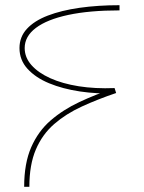

<svg xmlns="http://www.w3.org/2000/svg" viewBox="-20 -719 553 739"><path d="M73 0Q73 -90 100 -152Q127 -214 175 -255.5Q223 -297 286 -326.5Q349 -356 421 -380L427 -361Q356 -337 295 -309Q234 -281 188.5 -241.5Q143 -202 118 -143.5Q93 -85 93 0ZM424 -360Q354 -357 287.5 -367Q221 -377 169 -398.5Q117 -420 86 -454Q55 -488 55 -534Q55 -577 83.5 -608Q112 -639 164 -659Q216 -679 286.5 -689Q357 -699 440 -699V-679Q324 -679 242.5 -661.5Q161 -644 118 -611.5Q75 -579 75 -534Q75 -498 101 -468.5Q127 -439 173.5 -418Q220 -397 283 -387Q346 -377 421 -380Z"/></svg>

Font: Alexandria Thin
Style: Regular
Weight: 250
Designer: Mohamed Gaber
Foundry: Kief Type Foundry
Version: Version 5.100